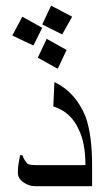

<svg xmlns="http://www.w3.org/2000/svg" viewBox="-20 -805 345 677"><path d="M304.7 -148.4H105.5Q82 -148.4 62.5 -162.1Q43 -175.8 43 -195.3Q43 -210.9 44.9 -224.6Q46.9 -238.3 50.8 -257.8H58.6Q66.4 -238.3 78.1 -226.6Q89.8 -222.7 105.5 -222.7H281.2Q281.2 -300.8 257.8 -347.7Q230.5 -410.2 168 -429.7L171.9 -515.6Q246.1 -480.5 281.2 -394.5Q304.7 -332 304.7 -222.7ZM234.4 -746.1 199.2 -683.6 128.9 -718.8 160.2 -785.2ZM214.8 -628.9 183.6 -562.5 113.3 -601.6 144.5 -668ZM128.9 -707 97.7 -644.5 23.4 -679.7 58.6 -746.1Z"/></svg>

Font: 和音 by 宁静之雨，公众号njzyshare
Style: Regular
Weight: 400
Designer: Steve Matteson
Foundry: Ascender Corporation
Version: Version 6.00;June 8, 2018;FontCreator 11.0.0.2388 32-bit